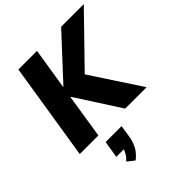

<svg xmlns="http://www.w3.org/2000/svg" viewBox="-271 -858 1312 1312"><g transform="rotate(-45 385.0 -202.0)"><path d="M26 0 138 -705H318L270 -405H273L551 -705H770L404 -329L405 -407L672 0H465L260 -319H256L206 0ZM265 301 214 261Q237 240 249.5 217.5Q262 195 266 173L295 190H189L209 67H363L350 151Q343 197 324 233.5Q305 270 265 301Z"/></g></svg>

Font: Nunito Sans 10pt SemiCondensed Black
Style: Italic
Weight: 900
Width: 4
Italic angle: -9°
Designer: Vernon Adams
Foundry: Vernon Adams
Version: Version 3.101;gftools[0.9.27]